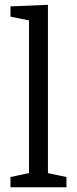

<svg xmlns="http://www.w3.org/2000/svg" viewBox="-20 -792 325 812"><path d="M182.7 -51.3 174 -61.7 261 -43.3V0H24.3V-43.3L111.3 -61.7L102.7 -51.3V-713L110.7 -704L24.3 -721.7V-765L182.7 -771.7Z"/></svg>

Font: Bitter Thin
Style: Regular
Weight: 100
Designer: Sol Matas, and Bitter project Authors
Foundry: Sol Matas
Version: Version 2.002